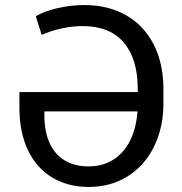

<svg xmlns="http://www.w3.org/2000/svg" viewBox="-20 -737 728 767"><path d="M57.6 -307.6V-369.1H530.3V-380.9Q530.3 -501.5 474.4 -567.1Q418.5 -632.8 310.5 -632.8Q271 -632.8 229 -624Q187 -615.2 146.5 -597.7L123 -671.9Q154.3 -691.4 208.3 -704.1Q262.2 -716.8 316.4 -716.8Q412.6 -716.8 483.9 -676Q555.2 -635.3 594 -559.3Q632.8 -483.4 632.8 -380.9V-324.2Q632.8 -228.5 595.9 -152.6Q559.1 -76.7 491.2 -33.4Q423.3 9.8 334 9.8Q251.5 9.8 189 -27.6Q126.5 -64.9 92 -136.5Q57.6 -208 57.6 -307.6ZM333 -72.3Q390.6 -72.3 433.1 -99.4Q475.6 -126.5 500 -176Q524.4 -225.6 529.3 -292H157.2V-277.3Q157.2 -210.9 178.5 -165Q199.7 -119.1 239.3 -95.7Q278.8 -72.3 333 -72.3Z"/></svg>

Font: Pretendard JP
Style: Regular
Weight: 400
Designer: Base glyphs from Inter by Rasmus Andersson; Hangeul glyphs from Noto Sans CJK(Source Han Sans) by Jang Soo-young and Kan
Foundry: Kil Hyung-jin
Version: Version 1.309